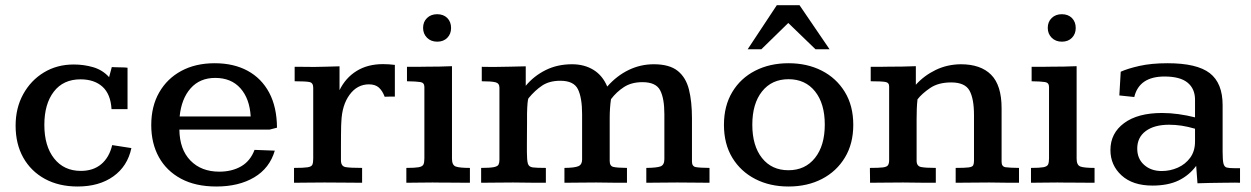

<svg xmlns="http://www.w3.org/2000/svg" viewBox="-20 -692 4736 727"><path d="M273.9 14.2Q203.1 14.2 150.1 -14.6Q97.2 -43.5 68.1 -95.2Q39.1 -147 39.1 -216.3Q39.1 -283.2 67.9 -335.4Q96.7 -387.7 146.2 -417.7Q195.8 -447.8 259.3 -447.8Q297.9 -447.8 333 -437.5Q368.2 -427.2 393.1 -399.9L403.3 -438Q408.7 -437.5 420.7 -437.3Q432.6 -437 444.8 -436.8Q457 -436.5 462.9 -435.5V-278.8H402.3Q398.9 -335.9 367.9 -363.8Q336.9 -391.6 284.7 -391.6Q219.7 -391.6 183.8 -345Q147.9 -298.3 147.9 -219.2Q147.9 -138.7 185.1 -91.8Q222.2 -44.9 286.1 -44.9Q333 -44.9 363.3 -70.3Q393.6 -95.7 404.8 -142.6L477.5 -131.3Q462.9 -62.5 409.2 -24.2Q355.5 14.2 273.9 14.2Z M799.3 14.2Q720.2 14.2 665.3 -15.4Q610.4 -44.9 581.5 -97.2Q552.7 -149.4 552.7 -218.3Q552.7 -289.6 582.8 -342Q612.8 -394.5 666.7 -423.6Q720.7 -452.6 793 -452.6Q864.7 -452.6 917.5 -424.1Q970.2 -395.5 999.3 -341.1Q1028.3 -286.6 1028.8 -208.5L1000.5 -201.2H659.2Q660.2 -126 701.2 -84Q742.2 -42 810.5 -42Q857.9 -42 892.8 -62Q927.7 -82 943.8 -124.5L1020.5 -121.6Q1001 -55.2 942.6 -20.5Q884.3 14.2 799.3 14.2ZM660.2 -251H929.2Q925.3 -318.4 890.4 -357.7Q855.5 -397 794.9 -397Q736.8 -397 701.9 -357.7Q667 -318.4 660.2 -251Z M1093.3 0V-56.2Q1129.9 -56.2 1144.8 -58.6Q1159.7 -61 1162.8 -68.6Q1166 -76.2 1166 -91.3V-359.9Q1166 -378.4 1152.1 -381.3Q1138.2 -384.3 1095.7 -384.3V-439Q1104 -439 1121.3 -439Q1138.7 -439 1153.3 -438.7Q1168 -438.5 1168 -438.5Q1191.4 -438.5 1215.8 -439.5Q1240.2 -440.4 1265.6 -440.9V-350.6Q1288.6 -397.5 1330.3 -423.3Q1372.1 -449.2 1430.2 -449.2Q1451.7 -449.2 1475.1 -446.3V-326.2Q1465.8 -326.2 1455.6 -326.2Q1445.3 -326.2 1436.5 -325.7Q1428.2 -348.1 1414.6 -360.4Q1400.9 -372.6 1377 -372.6Q1332.5 -372.6 1303.7 -333.3Q1274.9 -293.9 1272.5 -231Q1272 -229.5 1271.7 -215.3Q1271.5 -201.2 1271.2 -180.7Q1271 -160.2 1271 -139.4Q1271 -118.7 1271 -103.3Q1271 -87.9 1271 -85Q1271 -62.5 1288.3 -59.3Q1305.7 -56.2 1351.1 -56.2V0Q1317.9 0 1285.6 -0.5Q1253.4 -1 1208.5 -1Q1171.4 -1 1146.2 -0.5Q1121.1 0 1093.3 0Z M1518.6 0V-56.2Q1551.3 -56.2 1565.4 -58.8Q1579.6 -61.5 1583.3 -69.1Q1586.9 -76.7 1586.9 -92.3V-362.8Q1586.9 -378.9 1571.8 -381.3Q1556.6 -383.8 1521 -384.3Q1521 -398.4 1521 -411.9Q1521 -425.3 1521 -439Q1541 -439 1560.1 -439Q1579.1 -439 1596.7 -439.5Q1620.6 -439.5 1643.8 -439.9Q1667 -440.4 1691.4 -441.4V-90.8Q1691.4 -66.4 1706.1 -61.3Q1720.7 -56.2 1759.3 -56.2V0Q1745.1 0 1724.4 -0.2Q1703.6 -0.5 1681.6 -0.5Q1659.7 -0.5 1642.6 -0.7Q1625.5 -1 1618.7 -1Q1588.4 -1 1565.4 -0.5Q1542.5 0 1518.6 0ZM1635.7 -534.2Q1611.8 -534.2 1596.9 -549.1Q1582 -564 1582 -586.4Q1582 -609.4 1596.9 -623.8Q1611.8 -638.2 1635.3 -638.2Q1659.2 -638.2 1673.6 -623.8Q1688 -609.4 1688 -585.9Q1688 -563.5 1673.6 -548.8Q1659.2 -534.2 1635.7 -534.2Z M1801.8 0V-56.2Q1835 -56.2 1849.6 -59.1Q1864.3 -62 1867.7 -68.8Q1871.1 -75.7 1871.1 -86.9V-359.9Q1871.1 -377 1855.7 -380.6Q1840.3 -384.3 1804.2 -384.3V-439Q1815.4 -439 1826.2 -438.7Q1836.9 -438.5 1850.6 -438.5Q1880.4 -438.5 1910.4 -439.5Q1940.4 -440.4 1970.7 -440.9V-367.2Q2001.5 -404.3 2045.9 -426.5Q2090.3 -448.7 2146 -448.7Q2192.4 -448.7 2227.1 -427.5Q2261.7 -406.2 2279.3 -364.3Q2315.4 -405.3 2360.4 -427Q2405.3 -448.7 2455.6 -448.7Q2514.6 -448.7 2545.9 -423.8Q2577.1 -398.9 2588.6 -353.3Q2600.1 -307.6 2600.1 -244.1V-80.1Q2600.1 -62 2614.5 -59.3Q2628.9 -56.6 2666.5 -56.2V0Q2638.2 0 2609.6 -0.5Q2581.1 -1 2544.9 -1Q2509.8 -1 2482.7 -0.5Q2455.6 0 2427.2 0V-56.2Q2466.8 -56.6 2481.2 -62Q2495.6 -67.4 2495.6 -89.4V-259.8Q2495.6 -319.8 2479.5 -350.3Q2463.4 -380.9 2412.6 -380.9Q2371.1 -380.9 2342.5 -362.3Q2314 -343.8 2293.5 -316.4Q2291 -299.8 2289.8 -281.7Q2288.6 -263.7 2288.6 -243.7V-82.5Q2288.6 -63.5 2302 -60.1Q2315.4 -56.6 2354 -56.2V0Q2326.7 0 2300.8 -0.2Q2274.9 -0.5 2237.8 -1Q2201.2 -1 2173.3 -0.5Q2145.5 0 2117.2 0V-56.2Q2155.8 -56.6 2169.9 -62.7Q2184.1 -68.8 2184.1 -87.9V-259.8Q2184.1 -321.3 2168.5 -353.8Q2152.8 -386.2 2101.6 -386.2Q2060.5 -386.2 2033.2 -368.2Q2005.9 -350.1 1981 -319.8Q1979 -316.9 1977.5 -301.3Q1976.1 -285.6 1975.6 -261.7Q1975.6 -246.6 1975.6 -226.3Q1975.6 -206.1 1975.3 -185.1Q1975.1 -164.1 1975.1 -145.8Q1975.1 -127.4 1975.1 -116.2Q1975.1 -85 1978.8 -72.5Q1982.4 -60.1 1997.3 -58.1Q2012.2 -56.2 2046.9 -56.2V0Q2018.1 0 1990.5 -0.2Q1962.9 -0.5 1923.3 -1Q1886.7 -1 1858.6 -0.5Q1830.6 0 1801.8 0Z M2965.8 14.2Q2895 14.2 2839.8 -14.2Q2784.7 -42.5 2752.9 -94.7Q2721.2 -147 2721.2 -219.2Q2721.2 -291 2752.7 -343.5Q2784.2 -396 2839.6 -424.3Q2895 -452.6 2965.8 -452.6Q3036.1 -452.6 3091.3 -424.6Q3146.5 -396.5 3178.7 -344.2Q3210.9 -292 3210.9 -219.2Q3210.9 -147.9 3179.2 -95.5Q3147.5 -43 3092.3 -14.4Q3037.1 14.2 2965.8 14.2ZM2965.3 -47.4Q3028.8 -47.4 3065.9 -94Q3103 -140.6 3103 -220.2Q3103 -299.8 3066.2 -345.9Q3029.3 -392.1 2965.8 -392.1Q2902.3 -392.1 2865.5 -345.9Q2828.6 -299.8 2828.6 -219.7Q2828.6 -140.1 2865.2 -93.8Q2901.9 -47.4 2965.3 -47.4ZM2811 -505.4 2921.4 -672.4H3007.3L3121.1 -505.4H3067.9L2964.8 -605L2862.8 -505.4Z M3274.4 0Q3274.4 -3.4 3274.4 -11Q3274.4 -18.6 3274.2 -27.8Q3273.9 -37.1 3273.9 -44.9Q3273.9 -52.7 3273.9 -56.2Q3307.6 -56.2 3323 -58.1Q3338.4 -60.1 3342.5 -66.7Q3346.7 -73.2 3346.7 -85.9V-365.2Q3346.7 -379.4 3331.8 -381.8Q3316.9 -384.3 3276.9 -384.3Q3276.9 -388.7 3276.9 -400.1Q3276.9 -411.6 3276.9 -423.3Q3276.9 -435.1 3276.9 -439Q3294.9 -439 3311.5 -439Q3328.1 -439 3343.8 -439.5Q3370.6 -439.5 3396.2 -439.9Q3421.9 -440.4 3447.8 -441.4V-371.1Q3479 -405.8 3522.7 -427Q3566.4 -448.2 3618.2 -448.7Q3693.4 -448.7 3732.9 -408.9Q3772.5 -369.1 3772.5 -282.2V-79.1Q3772.5 -61 3787.6 -58.8Q3802.7 -56.6 3838.4 -56.2V0Q3812.5 0 3787.4 -0.2Q3762.2 -0.5 3725.6 -1Q3689.5 -1 3659.2 -0.5Q3628.9 0 3598.6 0V-56.2Q3633.3 -56.2 3647.7 -58.1Q3662.1 -60.1 3665 -66.2Q3668 -72.3 3668 -83.5V-256.3Q3668 -318.4 3650.9 -349.1Q3633.8 -379.9 3581.5 -379.9Q3532.7 -379.9 3501.7 -358.6Q3470.7 -337.4 3454.1 -315.9Q3452.1 -298.3 3451.4 -280Q3450.7 -261.7 3450.7 -241.2V-83.5Q3450.7 -63 3467.5 -59.6Q3484.4 -56.2 3523.4 -56.2V0Q3494.6 0 3467 -0.2Q3439.5 -0.5 3399.4 -1Q3361.8 -1 3332.3 -0.5Q3302.7 0 3274.4 0Z M3883.8 0V-56.2Q3916.5 -56.2 3930.7 -58.8Q3944.8 -61.5 3948.5 -69.1Q3952.1 -76.7 3952.1 -92.3V-362.8Q3952.1 -378.9 3937 -381.3Q3921.9 -383.8 3886.2 -384.3Q3886.2 -398.4 3886.2 -411.9Q3886.2 -425.3 3886.2 -439Q3906.2 -439 3925.3 -439Q3944.3 -439 3961.9 -439.5Q3985.8 -439.5 4009 -439.9Q4032.2 -440.4 4056.6 -441.4V-90.8Q4056.6 -66.4 4071.3 -61.3Q4085.9 -56.2 4124.5 -56.2V0Q4110.4 0 4089.6 -0.2Q4068.8 -0.5 4046.9 -0.5Q4024.9 -0.5 4007.8 -0.7Q3990.7 -1 3983.9 -1Q3953.6 -1 3930.7 -0.5Q3907.7 0 3883.8 0ZM4001 -534.2Q3977.1 -534.2 3962.2 -549.1Q3947.3 -564 3947.3 -586.4Q3947.3 -609.4 3962.2 -623.8Q3977.1 -638.2 4000.5 -638.2Q4024.4 -638.2 4038.8 -623.8Q4053.2 -609.4 4053.2 -585.9Q4053.2 -563.5 4038.8 -548.8Q4024.4 -534.2 4001 -534.2Z M4343.8 10.7Q4269 10.7 4226.8 -27.8Q4184.6 -66.4 4184.6 -124Q4184.6 -187.5 4236.3 -225.8Q4288.1 -264.2 4379.9 -264.2Q4410.6 -264.2 4442.4 -259.8Q4474.1 -255.4 4504.9 -247.6V-314.5Q4504.9 -356 4476.6 -379.2Q4448.2 -402.3 4389.6 -402.3Q4293.5 -402.3 4274.9 -324.7L4218.3 -330.6L4223.6 -420.4Q4249 -432.1 4294.2 -442.4Q4339.4 -452.6 4400.9 -452.6Q4512.2 -452.6 4560.8 -415Q4609.4 -377.4 4609.4 -293.9V-117.2Q4609.4 -85.9 4612.5 -73Q4615.7 -60.1 4625 -57.6Q4634.3 -55.2 4652.8 -55.2H4675.3V0Q4668.5 -0.5 4656.5 -0.5Q4644.5 -0.5 4632.1 -0.2Q4619.6 0 4611.8 0Q4585 0.5 4561.8 0.7Q4538.6 1 4514.2 2L4509.3 -64Q4482.4 -27.8 4442.4 -8.5Q4402.3 10.7 4343.8 10.7ZM4378.9 -44.4Q4410.6 -44.4 4439.5 -57.1Q4468.3 -69.8 4486.6 -94.7Q4504.9 -119.6 4504.9 -156.2V-204.6Q4478.5 -212.4 4454.3 -216.1Q4430.2 -219.7 4406.7 -219.7Q4350.6 -219.7 4318.4 -195.8Q4286.1 -171.9 4286.1 -129.4Q4286.1 -90.8 4312.3 -67.6Q4338.4 -44.4 4378.9 -44.4Z"/></svg>

Font: Kameron Medium
Style: Regular
Weight: 500
Designer: Vernon Adams
Foundry: Vernon Adams
Version: Version 1.100